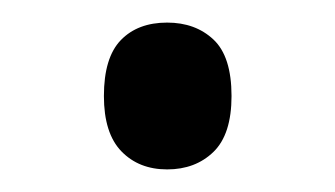

<svg xmlns="http://www.w3.org/2000/svg" viewBox="-20 -189 297 170"><path d="M128 -39Q103 -39 87.5 -55Q72 -71 72 -104Q72 -138 87 -153.5Q102 -169 128 -169Q153 -169 169 -154Q185 -139 185 -104Q185 -70 169 -54.5Q153 -39 128 -39Z"/></svg>

Font: Noto Sans Tamil UI Condensed
Style: Regular
Weight: 400
Width: 3
Designer: Jelle Bosma - Monotype Design Team
Foundry: Monotype Imaging Inc.
Version: Version 2.004; ttfautohint (v1.8.4.7-5d5b)